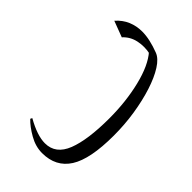

<svg xmlns="http://www.w3.org/2000/svg" viewBox="-42 -471 672 672"><g transform="rotate(-45 294.0 -134.5)"><path d="M82 -237.8Q50.8 -182.6 50.8 -144.5Q50.8 -91.3 108.4 -68.8Q166 -46.4 272 -46.4Q355 -46.4 427 -64Q499 -81.5 535.6 -113.8L531.2 -105.5Q538.1 -137.2 531.7 -166.7Q525.4 -196.3 503.4 -216.3L525.9 -275.9Q548.3 -255.9 558.3 -231.7Q568.4 -207.5 568.4 -180.2Q568.4 -160.6 563.5 -138.9Q558.6 -117.2 549.8 -94.2Q542 -73.2 513.2 -54.9Q484.4 -36.6 441.2 -22.7Q397.9 -8.8 346.2 -0.7Q294.4 7.3 240.7 7.3Q124 7.3 71.8 -25.9Q19.5 -59.1 19.5 -127Q19.5 -159.7 37.4 -190.9Q55.2 -222.2 75.2 -241.2Z"/></g></svg>

Font: Lateef ExtraLight
Style: Regular
Weight: 200
Designer: SIL International
Foundry: SIL International
Version: Version 4.200